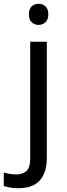

<svg xmlns="http://www.w3.org/2000/svg" viewBox="-75 -757 353 1017"><path d="M22 240Q-3 240 -22 236.5Q-41 233 -55 228V157Q-40 161 -24 164Q-8 167 11 167Q43 167 64 149.5Q85 132 85 83V-536H173V80Q173 130 157 166Q141 202 108 221Q75 240 22 240ZM78 -681Q78 -710 93 -723.5Q108 -737 130 -737Q150 -737 165.5 -723.5Q181 -710 181 -681Q181 -653 165.5 -639Q150 -625 130 -625Q108 -625 93 -639Q78 -653 78 -681Z"/></svg>

Font: Noto Sans Cherokee
Style: Regular
Weight: 400
Designer: Monotype Design Team
Foundry: Monotype Imaging Inc.
Version: Version 2.001